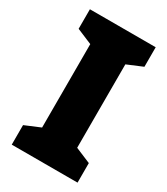

<svg xmlns="http://www.w3.org/2000/svg" viewBox="-178 -888 765 877"><g transform="rotate(30 204.0 -450.0)"><path d="M378 -93H31V-196L112 -230V-670L31 -704V-807H378V-704L297 -670V-230L378 -196Z"/></g></svg>

Font: Noto Sans Telugu UI SemiCondensed Black
Style: Regular
Weight: 900
Width: 4
Designer: Jelle Bosma - Monotype Design Team
Foundry: Monotype Imaging Inc.
Version: Version 2.005; ttfautohint (v1.8.4.7-5d5b)